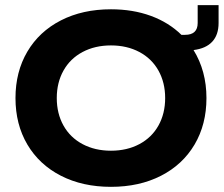

<svg xmlns="http://www.w3.org/2000/svg" viewBox="-20 -714 867 744"><path d="M683 -579H697Q746 -579 746 -625V-694H827V-625Q827 -579 802.5 -552.5Q778 -526 730 -520Q780 -439 780 -334Q780 -232 734 -154Q688 -76 604 -33Q520 10 410 10Q300 10 216 -33Q132 -76 86 -154Q40 -232 40 -334Q40 -436 86 -514Q132 -592 216 -635Q300 -678 410 -678Q495 -678 564.5 -652.5Q634 -627 683 -579ZM620 -334Q620 -394 594 -440.5Q568 -487 520 -512.5Q472 -538 410 -538Q348 -538 300 -512.5Q252 -487 226 -440.5Q200 -394 200 -334Q200 -274 226 -227.5Q252 -181 300 -155.5Q348 -130 410 -130Q472 -130 520 -155.5Q568 -181 594 -227.5Q620 -274 620 -334Z"/></svg>

Font: Madhuban Bold
Style: Regular
Weight: 700
Designer: jaikishan Patel
Foundry: MagicType
Version: Version 1.000